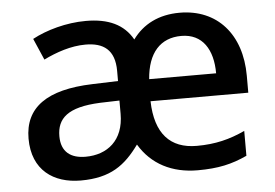

<svg xmlns="http://www.w3.org/2000/svg" viewBox="-44 -608 969 677"><g transform="rotate(-5 440.0 -269.5)"><path d="M614 -549C540 -549 484 -520 447 -469C416 -524 362 -549 282 -549C213 -549 142 -529 92 -502L125 -426C170 -448 222 -466 274 -466C337 -466 377 -439 377 -364V-328L286 -325C124 -320 45 -263 45 -153C45 -41 120 10 216 10C322 10 374 -30 424 -99C467 -27 539 10 630 10C703 10 751 -1 805 -26V-114C751 -89 700 -76 634 -76C540 -76 488 -132 485 -247H831V-307C831 -454 747 -549 614 -549ZM613 -467C688 -467 724 -409 724 -325H487C494 -418 539 -467 613 -467ZM307 -257 376 -259V-212C376 -118 317 -72 240 -72C188 -72 154 -96 154 -152C154 -215 192 -252 307 -257Z"/></g></svg>

Font: Noto Sans Gunjala Gondi Medium
Style: Regular
Weight: 500
Designer: Ek Type
Foundry: Ek Type
Version: Version 1.004